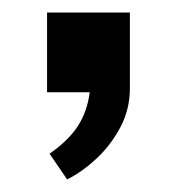

<svg xmlns="http://www.w3.org/2000/svg" viewBox="-20 -147 281 306"><path d="M87 139 59 98Q89 77 104 54Q119 31 123 0H55V-127H187V-6Q187 27 172 55.5Q157 84 134 105.5Q111 127 87 139Z"/></svg>

Font: Noto Sans Nag Mundari SemiBold
Style: Regular
Weight: 600
Version: Version 1.000